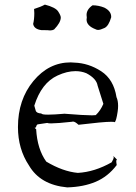

<svg xmlns="http://www.w3.org/2000/svg" viewBox="-20 -795 589 834"><path d="M272 19Q343 17 396 -5.5Q449 -28 487 -78Q485 -89 485 -95Q485 -100 487 -100L488 -101Q488 -102 480.5 -109.5Q473 -117 472 -117L474 -112Q474 -105 465 -90Q391 -48 318 -44Q253 -50 181 -93Q142 -147 137 -234Q131 -238 131 -240Q131 -241 134 -241H136Q139 -255 145 -255L185 -261Q189 -259 202 -259Q228 -259 292 -266Q294 -267 297 -267Q306 -267 321 -253Q429 -266 463 -266Q477 -266 478 -264Q485 -269 491 -310Q493 -323 493 -335Q493 -358 486 -373Q474 -450 419.5 -485.5Q365 -521 303 -523L287 -524Q192 -524 125 -443Q58 -362 58 -243Q58 -148 106 -76Q155 8 272 19ZM380 -294Q346 -294 260 -301Q214 -297 189 -297Q161 -297 160 -302Q138 -303 135 -315Q132 -327 129 -336Q160 -435 230 -467Q271 -486 308 -486Q333 -486 355 -477Q399 -454 404 -423L429 -344Q417 -315 396 -295ZM406 -665Q416 -665 434 -673.5Q452 -682 463 -720V-722Q463 -747 433 -762Q408 -772 382 -772Q356 -754 356 -730L357 -719L356 -710Q356 -683 395 -668Q400 -665 406 -665ZM200 -663Q207 -663 215 -667Q244 -697 244 -719Q244 -728 232.5 -745.5Q221 -763 175 -775Q157 -765 128 -756L129 -738Q129 -711 124 -691Q128 -668 161 -664H176Q189 -664 195 -663Z"/></svg>

Font: Xiaobo Songti 小帛宋体
Style: Regular
Weight: 400
Version: Version 1.501;March 17, 2024;FontCreator 14.0.0.2814 64-bit